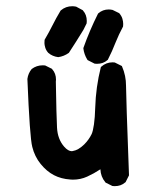

<svg xmlns="http://www.w3.org/2000/svg" viewBox="-20 -582 540 633"><path d="M220.2 10.3Q215.8 10.3 211.4 9.8Q181.6 7.8 157.7 -4.6Q133.8 -17.1 114 -41.5Q94.2 -65.9 86.4 -97.7Q78.1 -128.9 70.3 -321.8Q72.8 -340.3 84.5 -354.5Q100.6 -366.7 121.1 -366.7Q124 -366.7 128.9 -366.2L151.4 -355L152.3 -353.5Q164.6 -339.8 164.6 -319.3Q164.6 -316.4 164.1 -313Q166 -197.3 168 -161.1Q169.9 -123.5 191.4 -98.6Q204.6 -83.5 216.8 -83.5Q218.3 -83.5 219.7 -84Q238.3 -86.9 257.8 -106Q272.9 -121.1 282.2 -140.1Q286.6 -149.9 289.8 -172.1Q293 -194.3 293.9 -226.6Q295.9 -294.9 312.5 -360.8L314 -362.3Q330.1 -376.5 351.1 -376.5Q354 -376.5 358.4 -376L381.8 -364.3Q389.2 -347.2 392.3 -331.5Q395.5 -315.9 395.5 -299.3Q395.5 -266.6 405.3 -3.9L394 18.6L392.6 19.5Q378.9 31.7 358.4 31.7Q355.5 31.7 350.6 31.2L328.1 20L327.1 18.6Q312 0.5 311 -23.9Q289.6 -9.8 267.6 0.2Q245.6 10.3 220.2 10.3ZM338.4 -550.8Q343.8 -550.8 351.1 -549.3L373 -538.6Q380.9 -529.3 383.5 -520.3Q386.2 -511.2 386.2 -502.9Q386.2 -499.5 385.7 -494.6Q371.6 -468.3 360.8 -441.4Q350.1 -413.6 335.4 -384.8L334 -383.8Q320.3 -371.6 299.8 -371.6Q296.9 -371.6 292 -372.1L269 -383.8L267.6 -385.7Q257.3 -402.8 254.9 -421.9V-423.8Q274.9 -480.5 303.2 -537.1L304.2 -538.1Q318.8 -550.8 338.4 -550.8ZM139.2 -407.7Q131.8 -416 129.2 -425Q126.5 -434.1 126.5 -439.9Q126.5 -445.8 127 -450.7Q141.6 -475.6 153.3 -499Q165 -522.5 179.7 -546.9L180.7 -547.9Q196.8 -561.5 218.3 -561.5Q223.6 -561.5 231 -560.1L252.9 -548.3L253.9 -546.9Q266.1 -533.2 266.1 -512.7Q266.1 -509.8 265.6 -504.9L254.9 -483.4Q229.5 -441.9 207 -407.7Q190.4 -396 171.9 -393.6Q152.8 -396 139.2 -407.7Z"/></svg>

Font: Bakudai
Style: Bold
Weight: 700
Version: Version 1.48